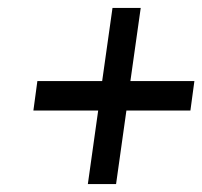

<svg xmlns="http://www.w3.org/2000/svg" viewBox="-20 -516 509 483"><path d="M334 -496 308 -312H469L459 -238H298L272 -53H201L227 -238H64L74 -312H237L263 -496Z"/></svg>

Font: Arsenal
Style: Bold Italic
Weight: 700
Italic angle: -9°
Designer: Andrij Shevchenko
Foundry: Stairsfor.com
Version: Version 1.000